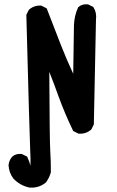

<svg xmlns="http://www.w3.org/2000/svg" viewBox="-20 -731 540 886"><path d="M117.2 134.8Q73.2 126 41.5 92.8V92.3L41 91.8Q21.5 65.9 19.5 31.7V31.2V30.3Q22 8.8 35.6 -7.3L36.1 -7.8L36.6 -8.3Q53.2 -22.9 79.1 -20.5H81.1L82.5 -19.5L102.1 -9.8L105 -8.3L106.4 -5.4Q111.3 4.9 114.7 14.4Q118.2 23.9 119.1 33.2Q119.6 32.2 119.9 31.5Q120.1 30.8 120.1 30Q120.1 29.3 120.1 28.3Q122.1 14.2 119.1 -45.9Q117.7 -76.7 113.3 -230Q108.9 -383.3 101.6 -659.7V-662.1L102.5 -664.6L112.3 -684.1L113.3 -685.5L114.7 -687Q126 -696.8 139.6 -701.4Q153.3 -706.1 168.5 -705.1H170.4L172.4 -704.1L191.9 -694.3L195.3 -692.4L196.8 -689Q228 -606.9 261.7 -521.5Q287.6 -455.6 317.9 -390.6L321.3 -615.7Q323.2 -658.7 339.8 -695.3L340.8 -697.3L342.3 -698.7Q358.9 -713.4 384.8 -710.9H386.7L388.2 -710L407.7 -700.2L410.2 -698.7L411.6 -696.8Q427.2 -672.4 422.9 -639.6L413.1 -159.2V-156.7L412.1 -154.8L402.3 -135.3L401.4 -133.3L399.9 -132.3Q375.5 -111.8 344.2 -114.3H342.3L340.3 -115.2L320.8 -125L317.9 -126.5L316.4 -129.4Q279.3 -206.1 250 -286.6Q230 -342.8 207.5 -399.4Q209 -78.1 211.9 -34.7Q214.8 12.2 214.8 62.5V64L214.4 64.9Q208 88.4 193.4 108.9L192.9 110.4L191.9 110.8Q161.6 136.7 118.7 134.8H118.2Z"/></svg>

Font: NaikaiFont
Style: Bold
Weight: 700
Version: Version 1.89